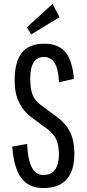

<svg xmlns="http://www.w3.org/2000/svg" viewBox="-20 -936 438 971"><path d="M199 15Q126 15 88 -35.5Q50 -86 42 -195L117 -208Q121 -127 141 -89Q161 -51 199 -51Q278 -51 278 -157Q278 -198 265.5 -228Q253 -258 224 -280L144 -339Q99 -372 76.5 -418Q54 -464 54 -528Q54 -624 90.5 -669.5Q127 -715 204 -715Q275 -715 310.5 -673Q346 -631 354 -537L278 -520Q274 -648 203 -648Q133 -648 133 -539Q133 -488 144 -458.5Q155 -429 184 -407L263 -348Q313 -312 334.5 -268Q356 -224 356 -159Q356 15 199 15ZM116 -798 246 -916 281 -849 138 -762Z"/></svg>

Font: Pathway Gothic One
Style: Regular
Weight: 400
Version: Version 1.003; ttfautohint (v1.8.4.7-5d5b);gftools[0.9.26]